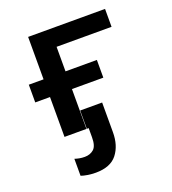

<svg xmlns="http://www.w3.org/2000/svg" viewBox="-139 -647 878 978"><g transform="rotate(-20 300.0 -158.0)"><path d="M125 0V-216H45V-312H125V-542H542V-445H244V-312H414V-216H244V0ZM213 226Q191 226 169 222.5Q147 219 134 214V122Q146 126 159 128.5Q172 131 188 131Q217 131 236.5 114Q256 97 256 50V0H246V-99H365V62Q365 134 329 180Q293 226 213 226Z"/></g></svg>

Font: Noto Sans Mono SemiBold
Style: Regular
Weight: 600
Designer: Monotype Design Team
Foundry: Monotype Imaging Inc.
Version: Version 2.014; ttfautohint (v1.8.4.7-5d5b)